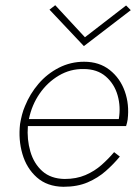

<svg xmlns="http://www.w3.org/2000/svg" viewBox="-20 -707 530 737"><path d="M91 -250Q102 -304 132 -347.5Q162 -391 206 -417Q250 -443 301 -442Q353 -442 386 -413.5Q419 -385 431.5 -341Q444 -297 436 -250ZM87 -223H464Q466 -229 467.5 -235.5Q469 -242 470 -248Q477 -306 459 -356.5Q441 -407 401 -438.5Q361 -470 303 -470Q251 -470 206 -447Q161 -424 128 -385.5Q95 -347 76 -300Q69 -284 64.5 -266.5Q60 -249 57 -231Q50 -171 66 -116Q82 -61 121.5 -26Q161 9 223 10Q277 10 316.5 -7Q356 -24 386 -50.5Q416 -77 440 -106L418 -123Q397 -98 370 -74Q343 -50 308 -35Q273 -20 228 -20Q175 -21 142.5 -50Q110 -79 96.5 -125.5Q83 -172 87 -223ZM306 -564 192 -687 170 -670 302 -530 482 -668 464 -686Z"/></svg>

Font: Jost* 200 Thin Italic
Style: Italic
Weight: 200
Italic angle: -10°
Version: Version 3.200; ttfautohint (v0.97) -l 8 -r 50 -G 200 -x 14 -